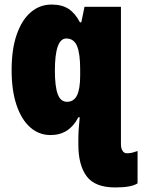

<svg xmlns="http://www.w3.org/2000/svg" viewBox="-20 -583 624 843"><path d="M331 -485H337L351 -553H511V50Q511 68 518 79Q525 90 537 90Q551 90 562 87Q573 84 584 80V222Q557 240 486 240Q397 240 360.5 191Q324 142 324 52V29Q324 -11 330 -68H324Q284 10 202 10Q151 10 112.5 -24Q74 -58 52.5 -122Q31 -186 31 -275Q31 -367 53.5 -431.5Q76 -496 115.5 -529.5Q155 -563 206 -563Q252 -563 281 -544Q310 -525 331 -485ZM221 -273Q221 -203 233.5 -169.5Q246 -136 274 -136Q304 -136 318 -164Q332 -192 332 -252V-278Q332 -349 318 -381.5Q304 -414 271 -414Q221 -414 221 -273Z"/></svg>

Font: Noto Sans Display Black Narrow
Style: Regular
Weight: 900
Width: 4
Designer: Monotype Design team
Foundry: Monotype Imaging Inc.
Version: Version 1.000